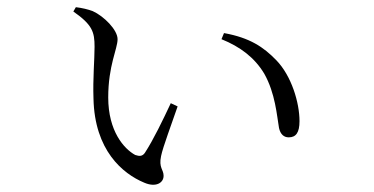

<svg xmlns="http://www.w3.org/2000/svg" viewBox="-20 -512 1040 534"><path d="M243 -382C243 -346 238 -293 240 -238C243 -94 321 -29 381 -4C413 10 435 -3 435 -23C435 -41 421 -45 428 -78C433 -103 457 -166 474 -216L455 -225C433 -178 407 -124 383 -87C376 -77 368 -77 356 -81C325 -98 281 -147 281 -241C281 -330 307 -376 307 -403C307 -429 269 -467 238 -481C225 -486 208 -490 191 -492L184 -480C237 -443 243 -423 243 -382ZM596 -403C648 -382 688 -352 715 -307C746 -252 750 -190 756 -156C760 -138 770 -130 783 -130C803 -130 813 -143 813 -175C813 -226 791 -301 748 -345C713 -381 675 -407 603 -420Z"/></svg>

Font: Noto Serif CJK SC Light
Style: Regular
Weight: 300
Designer: Ryoko NISHIZUKA 西塚涼子 (kana & ideographs); Frank Grießhammer (Latin, Greek & Cyrillic); Wenlong ZHANG 张文龙 (bopomofo); San
Foundry: Adobe
Version: Version 2.001;hotconv 1.1.0;makeotfexe 2.6.0